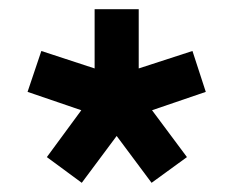

<svg xmlns="http://www.w3.org/2000/svg" viewBox="-20 -765 508 418"><path d="M158 -367 82 -423 157 -525 40 -565 70 -654 186 -616V-745H282V-616L399 -654L428 -565L311 -525L387 -423L310 -367L234 -469Z"/></svg>

Font: Plus Jakarta Display Medium
Style: Regular
Weight: 500
Designer: Gumpita Rahayu
Foundry: Tokotype Studio
Version: Version 1.000